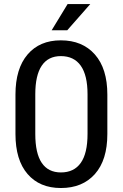

<svg xmlns="http://www.w3.org/2000/svg" viewBox="-20 -921 608 951"><path d="M511.7 -257.3Q511.7 -128.4 450.2 -59.1Q388.7 10.3 281.7 10.3Q176.3 10.3 116.5 -59.1Q56.6 -128.4 56.6 -257.3V-452.6Q56.6 -581.1 116.5 -651.1Q176.3 -721.2 281.2 -721.2Q388.2 -721.2 450 -651.1Q511.7 -581.1 511.7 -452.6ZM413.6 -454.1Q413.6 -548.3 379.9 -595.7Q346.2 -643.1 281.2 -643.1Q218.8 -643.1 186.8 -595.7Q154.8 -548.3 154.8 -454.1V-257.3Q154.8 -161.6 186.8 -114.3Q218.8 -66.9 281.7 -66.9Q346.7 -66.9 380.1 -114.3Q413.6 -161.6 413.6 -257.3ZM314.9 -900.9H427.2L313 -771H235.8Z"/></svg>

Font: Franco
Style: Regular
Weight: 400
Designer: Google
Version: Version 1.200311; 2013